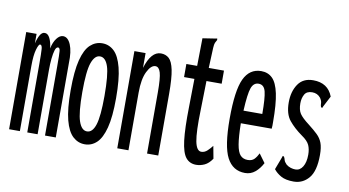

<svg xmlns="http://www.w3.org/2000/svg" viewBox="-64 -734 1627 895"><g transform="rotate(10 750.0 -286.5)"><path d="M17 0V-460H66V-415Q72 -440 81 -455.5Q90 -471 103 -471Q118 -471 127.5 -452Q137 -433 140 -404Q146 -434 160 -452.5Q174 -471 190 -471Q213 -471 226.5 -439Q240 -407 238 -351V0H187V-328Q187 -385 185.5 -400Q184 -415 176 -415Q167 -415 162 -399Q157 -383 154.5 -358Q152 -333 152 -306V0H103V-322Q103 -376 101.5 -395Q100 -414 91 -414Q84 -414 76 -386.5Q68 -359 68 -309V0Z M376 8Q344 8 319.5 -14.5Q295 -37 281.5 -88.5Q268 -140 268 -229Q268 -320 281.5 -372.5Q295 -425 319.5 -447.5Q344 -470 376 -470Q408 -470 432 -447.5Q456 -425 469.5 -372.5Q483 -320 483 -229Q483 -140 469.5 -88.5Q456 -37 432 -14.5Q408 8 376 8ZM376 -53Q402 -53 415 -93Q428 -133 428 -230Q428 -330 415 -369Q402 -408 376 -408Q351 -408 337 -369Q323 -330 323 -230Q323 -133 336.5 -93Q350 -53 376 -53Z M529 0V-460H582V-390Q607 -471 653 -471Q676 -471 691.5 -457Q707 -443 715 -404.5Q723 -366 723 -291V0H670V-289Q670 -357 662.5 -382.5Q655 -408 638 -408Q617 -408 599.5 -372.5Q582 -337 582 -273V0Z M904 12Q873 12 855 -10.5Q837 -33 830 -89.5Q823 -146 825 -248L827 -381H778V-443H829L831 -574L889 -583L899 -585L900 -578Q895 -570 892 -563Q889 -556 888 -539L884 -443H956V-381H884L881 -243Q878 -139 886.5 -95.5Q895 -52 917 -52Q933 -52 946 -64.5Q959 -77 968 -89L979 -30Q963 -6 943.5 3Q924 12 904 12Z M1135 10Q1077 10 1049 -43.5Q1021 -97 1021 -227Q1021 -361 1047 -416Q1073 -471 1128 -471Q1160 -471 1181 -450.5Q1202 -430 1212.5 -381Q1223 -332 1223 -246Q1223 -236 1223 -229.5Q1223 -223 1222 -215H1076Q1077 -151 1083 -115.5Q1089 -80 1102 -66Q1115 -52 1137 -52Q1157 -52 1168 -63.5Q1179 -75 1187 -92L1217 -51Q1203 -24 1182.5 -7Q1162 10 1135 10ZM1078 -275H1167Q1167 -349 1159.5 -380Q1152 -411 1126 -411Q1102 -411 1092 -383Q1082 -355 1078 -275Z M1365 10Q1327 10 1305 -2.5Q1283 -15 1270 -32L1292 -90L1295 -99L1301 -97Q1305 -90 1307 -81.5Q1309 -73 1320 -62Q1330 -54 1341.5 -50.5Q1353 -47 1364 -47Q1385 -47 1398 -68Q1411 -89 1411 -125Q1411 -151 1402.5 -170Q1394 -189 1366 -208Q1328 -235 1303.5 -265Q1279 -295 1279 -350Q1279 -401 1302.5 -436Q1326 -471 1374 -471Q1444 -471 1467 -410L1441 -360L1437 -351L1431 -354Q1428 -362 1428 -372Q1428 -382 1419 -396Q1404 -415 1379 -415Q1353 -415 1343 -397Q1333 -379 1333 -355Q1333 -324 1344.5 -306.5Q1356 -289 1389 -264Q1416 -243 1432.5 -227Q1449 -211 1457 -190Q1465 -169 1465 -133Q1465 -57 1436.5 -23.5Q1408 10 1365 10Z"/></g></svg>

Font: Inconsolata UltraCondensed Medium
Style: Regular
Weight: 500
Width: 1
Monospace: yes
Designer: Raph Levien, Cyreal, Brenton Simpson
Foundry: Raph Levien, Cyreal, Google
Version: Version 3.001; ttfautohint (v1.8.2.53-6de2)